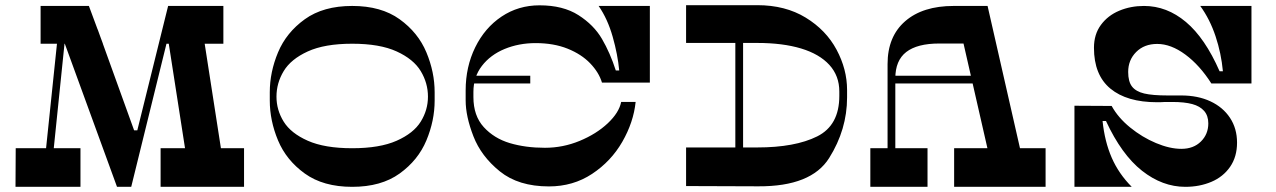

<svg xmlns="http://www.w3.org/2000/svg" viewBox="-20 -723 4936 743"><path d="M700.5 -120.5 631.7 -562.8 769.8 -568.4 839.4 -120.5ZM924.4 0H601.5V-149.4H924.4ZM524.4 -188.6H484.4L478.4 -218.6H528.4ZM844.4 -553.8H612.8L647.2 -700H844.4ZM472.2 0H432.8L210.8 -608.6L358.1 -609L509.8 -188.7ZM630.6 -700H660.2L487.8 0H457.2ZM378.3 -553.8H137.1V-700H324ZM291.4 0H40L40.8 -149.4H291.4ZM215.7 -700 244.1 -694.4 172.9 -1.9H142.9Z M1662 -334Q1662 -256 1630 -179.5Q1598 -103 1526.5 -51.5Q1455 0 1343 0Q1231 0 1159.5 -51.5Q1088 -103 1056 -179.5Q1024 -256 1024 -334V-366Q1024 -444 1056 -520.5Q1088 -597 1159.5 -648.5Q1231 -700 1343 -700Q1455 -700 1526.5 -648.5Q1598 -597 1630 -520.5Q1662 -444 1662 -366ZM1343 -149.4Q1449.6 -149.4 1515 -178.4Q1580.4 -207.4 1608.2 -252.3Q1636.1 -297.3 1636.1 -349Q1636.1 -401.6 1608.2 -447.8Q1580.4 -494 1515.1 -523.9Q1449.8 -553.8 1343 -553.8Q1236.2 -553.8 1170.9 -523.9Q1105.6 -494 1077.8 -447.8Q1049.9 -401.6 1049.9 -349Q1049.9 -297.3 1077.8 -252.3Q1105.6 -207.4 1171 -178.4Q1236.4 -149.4 1343 -149.4Z M2052.6 -556.2Q1988 -556.2 1932.8 -533.5Q1877.7 -510.7 1844.8 -467.9Q1812 -425.1 1812 -367.4V-347.4Q1812 -275.1 1852 -231.2Q1892 -187.4 1952.9 -169.2Q2013.8 -151.1 2088.8 -151.1Q2158.6 -151.1 2223.2 -177.8Q2287.8 -204.5 2331.8 -245.8Q2375.7 -287.2 2383.8 -328.6H2439.8Q2431.7 -250.1 2388.2 -174.3Q2344.6 -98.6 2271.2 -50.1Q2197.9 -1.6 2104.2 -1.6Q1986.2 -1.6 1914.1 -60Q1841.9 -118.4 1812 -195.7Q1782 -272.9 1782 -334.4V-373.4Q1782 -464.4 1819 -539.9Q1856 -615.4 1921 -658.9Q1986 -702.4 2068 -702.4Q2159 -702.4 2218.5 -664.4Q2278 -626.4 2309.5 -572.4Q2341 -518.4 2363 -450.4H2376.2Q2370.5 -511.8 2351 -580.6Q2331.5 -649.5 2296.6 -700H2494.8V-403.4H2309.5Q2297.6 -442.9 2263.8 -478Q2230.1 -513.1 2176.4 -534.7Q2122.7 -556.2 2052.6 -556.2ZM1801 -400V-430H2032V-400Z M2825.6 -574.2H2855.6V-123.5H2825.6ZM2910.6 -703Q3019 -703 3097.8 -654.9Q3176.6 -606.8 3217.3 -530.8Q3258 -454.8 3258 -375V-346Q3258 -221.8 3188.6 -111.4Q3119.2 -1 2914.6 -2L2635 -3V-152.4H2910.6Q3056.3 -152.4 3142.2 -195.1Q3228 -237.8 3228 -352V-369Q3228 -429.4 3189.6 -471.7Q3151.1 -513.9 3080 -535.4Q3008.8 -556.8 2910.6 -556.8H2635V-703Z M3672.3 0V-149.4H4026.2V0ZM3348 0V-149.4H3569.3V0ZM3414.7 -475.2Q3414.7 -581.6 3482.7 -640.8Q3550.7 -700 3670.5 -700H3801.7L3934.9 -115.3L3809.2 -114L3708.6 -554.6H3614.4Q3529.6 -554.6 3487.1 -521.8Q3444.7 -489 3444.7 -419.9V-121.9L3414.7 -122.7ZM3424.7 -400V-430H3846.2V-400Z M4281.9 -313Q4306.8 -267.6 4353.4 -229.7Q4400 -191.8 4453.4 -169.4Q4506.8 -147 4551.6 -147Q4598.6 -147 4627.2 -175.3Q4655.9 -203.6 4655.9 -245.6Q4655.9 -275.1 4639.8 -293.7Q4623.6 -312.2 4593.7 -320.3Q4563.8 -328.4 4516.6 -328.4H4487.6Q4477.6 -327.4 4457.6 -327.4Q4340.7 -327.4 4277 -380.1Q4213.4 -432.8 4213.4 -538.1Q4213.4 -590.2 4240.3 -626.6Q4267.2 -663.1 4311.2 -681.5Q4355.2 -700 4407 -700Q4495.4 -700 4569.2 -638Q4643.1 -576.1 4699.6 -447.1H4712.4Q4705.9 -516.7 4684 -582.5Q4662.1 -648.4 4624.7 -700H4822.9V-400H4667.7Q4622.7 -470.7 4567.1 -511.8Q4511.4 -553 4458.2 -553Q4407.9 -553 4376.8 -521.8Q4345.8 -490.7 4345.8 -444.6Q4345.8 -407.4 4360.6 -388.2Q4375.5 -368.9 4407.7 -361.2Q4439.8 -353.6 4497.9 -353.6H4550.9Q4615.3 -353.6 4664 -330.9Q4712.6 -308.2 4739.9 -266.9Q4767.1 -225.6 4767.1 -170.9Q4767.1 -116.3 4740.2 -77.4Q4713.3 -38.6 4667.7 -19.3Q4622.1 0 4567 0Q4478.4 0 4399.4 -62.2Q4320.3 -124.5 4259.9 -254.8H4246.7Q4254.8 -175.6 4282 -113Q4309.2 -50.5 4359.6 0H4137.9V-313.8Z"/></svg>

Font: Space Cowgirl
Style: Regular
Weight: 400
Designer: Valery Marier
Foundry: Valery Marier
Version: Version 1.000